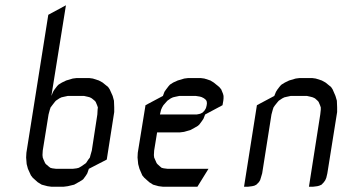

<svg xmlns="http://www.w3.org/2000/svg" viewBox="-20 -708 1320 728"><path d="M79.1 -110.8 80.1 -128.9 163.1 -651.9 230 -688 174.8 -344.2 181.2 -359.9 187 -369.1 196.8 -381.8 202.1 -387.2 214.8 -395 231 -402.8 255.9 -410.2 271 -412.1H317.9L332 -410.2L355 -402.8L369.1 -395L390.1 -377.9L396 -369.1L407.2 -344.2L412.1 -326.2L413.1 -300.8V-283.2L384.8 -103L316.9 -67.9L311 -50.8L306.2 -43L295.9 -28.8L291 -24.9L277.8 -17.1L261.2 -7.8L236.8 -2L221.2 0H174.8L160.2 -2L138.2 -7.8L123 -17.1L104 -34.2L97.2 -43L85.9 -67.9L81.1 -85.9ZM141.1 -120.1 142.1 -110.8 145 -103 150.9 -89.8 153.8 -85.9 164.1 -77.1 170.9 -71.8 178.2 -69.8 192.9 -67.9H255.9L271 -69.8L278.8 -71.8L288.1 -77.1L300.8 -85.9L306.2 -89.8L314.9 -103L320.8 -110.8L323.2 -120.1L328.1 -137.2L349.1 -273.9L350.1 -292L351.1 -300.8L348.1 -309.1L342.8 -321.8L338.9 -326.2L328.1 -335L320.8 -338.9L314 -340.8L298.8 -344.2H236.8L221.2 -340.8L212.9 -338.9L205.1 -335L191.9 -326.2L188 -321.8L178.2 -309.1L171.9 -300.8L168.9 -292L164.1 -273.9L142.1 -137.2Z M501.5 -110.8 502.4 -128.9 531.7 -309.1 597.7 -344.2 603.5 -359.9 609.9 -369.1 619.6 -381.8 624.5 -387.2 636.7 -395 653.8 -402.8 678.7 -410.2 693.8 -412.1H740.7L754.9 -410.2L777.8 -402.8L790.5 -395L811.5 -377.9L818.8 -369.1L825.7 -352.1L827.6 -344.2V-335L826.7 -326.2L823.7 -309.1L757.8 -273.9L751.5 -257.8L745.6 -249L735.8 -235.8L730.5 -231L718.8 -224.1L701.7 -214.8L677.7 -208L662.6 -206.1H575.7L564.5 -137.2L563.5 -120.1L564.5 -110.8L567.9 -103L573.7 -89.8L576.7 -85.9L586.4 -77.1L592.8 -71.8L600.6 -69.8L615.7 -67.9H770.5L728.5 0H597.7L581.5 -2L560.5 -7.8L545.9 -17.1L526.9 -34.2L519.5 -43L508.8 -67.9L503.9 -85.9ZM586.4 -273.9H725.6L735.8 -275.9L739.7 -276.9L747.6 -280.8L754.9 -288.1L759.8 -295.9L761.7 -300.8L763.7 -309.1L764.6 -316.9L763.7 -323.2L762.7 -326.2L758.8 -331.1L752.4 -335.9L744.6 -339.8L737.8 -341.8L722.7 -344.2H659.7L643.6 -340.8L635.7 -338.9L627.4 -335L614.7 -326.2L610.8 -321.8L599.6 -309.1L594.7 -300.8L590.8 -292ZM767.6 -405.8Z M905.3 0 954.1 -309.1 1020 -344.2 1026.4 -359.9 1032.2 -369.1 1042 -381.8 1047.4 -387.2 1060.1 -395 1076.2 -402.8 1101.1 -410.2 1116.2 -412.1H1163.1L1177.2 -410.2L1200.2 -402.8L1214.4 -395L1235.4 -377.9L1241.2 -369.1L1252 -344.2L1257.3 -326.2L1258.3 -300.8V-283.2L1221.2 -50.8L1217.3 -34.2L1213.4 -24.9L1208 -17.1L1199.2 -7.8L1190.4 -3.9L1183.1 -2L1167 0H1151.4L1194.3 -273.9L1196.3 -292V-300.8L1193.4 -309.1L1188 -321.8L1184.1 -326.2L1174.3 -335L1166 -338.9L1159.2 -340.8L1144 -344.2H1082L1066.4 -340.8L1058.1 -338.9L1050.3 -335L1037.1 -326.2L1033.2 -321.8L1022.9 -309.1L1017.1 -300.8L1014.2 -292L1009.3 -273.9L974.1 -50.8L969.2 -34.2L966.3 -24.9L961.4 -17.1L952.1 -7.8L944.3 -3.9L936 -2L920.4 0Z"/></svg>

Font: Petahja
Style: Italic
Weight: 400
Designer: T. Christopher White
Version: Version 1.1